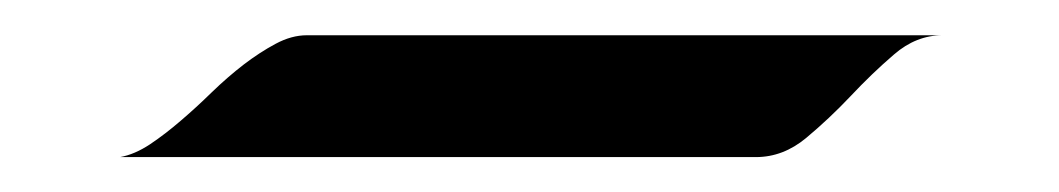

<svg xmlns="http://www.w3.org/2000/svg" viewBox="-20 -319 607 110"><path d="M520 -298.8Q504.9 -298.8 492.2 -287.8Q479.5 -276.9 467.3 -263.9Q455.1 -251 441.9 -240Q428.7 -229 413.1 -229H48.8Q57.1 -230.5 65.9 -236.3Q74.7 -242.2 83.5 -249.8Q92.3 -257.3 101.3 -266.1Q110.4 -274.9 119.6 -282Q128.9 -289.1 137.9 -293.9Q147 -298.8 155.8 -298.8Z"/></svg>

Font: Quintessential
Style: Regular
Weight: 400
Designer: Astigmatic (AOETI)
Foundry: Astigmatic (AOETI)
Version: Version 1.000